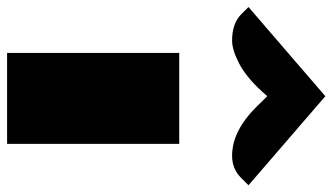

<svg xmlns="http://www.w3.org/2000/svg" viewBox="-278 -738 960 555"><g transform="rotate(90 202.5 -460.0)"><path d="M77.6 -497.6H340.3V0H77.6ZM42 -650.4Q-6.8 -650.4 -33.2 -675.8L-55.2 -697.8L202.6 -919.9L460 -697.8L438 -675.8Q412.6 -650.4 374.5 -650.4Q302.7 -650.4 231.9 -722.2L202.6 -752L189 -736.8Q147 -690.9 107.9 -670.7Q68.8 -650.4 42 -650.4Z"/></g></svg>

Font: Plaster
Style: Regular
Weight: 400
Designer: Eben Sorkin
Foundry: Eben Sorkin
Version: Version 1.007